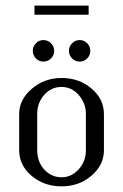

<svg xmlns="http://www.w3.org/2000/svg" viewBox="-20 -660 436 680"><path d="M47.9 -127.9V-255.9Q47.9 -307.6 92.8 -345.7Q137.7 -383.8 198.2 -383.8Q260.3 -383.8 304.2 -346.4Q348.1 -309.1 348.1 -255.9V-127.9Q348.1 -75.7 304 -37.8Q259.8 0 198.2 0Q135.7 0 91.8 -37.4Q47.9 -74.7 47.9 -127.9ZM107.2 -453.1Q96.2 -464.4 96.2 -480Q96.2 -495.6 107.2 -506.8Q118.2 -518.1 133.8 -518.1Q149.4 -518.1 160.6 -506.8Q171.9 -495.6 171.9 -480Q171.9 -464.4 160.6 -453.1Q149.4 -441.9 133.8 -441.9Q118.2 -441.9 107.2 -453.1ZM102.1 -607.9V-640.1H293.9V-607.9ZM111.8 -127.9Q111.8 -87.4 136.7 -59.8Q161.6 -32.2 198.2 -32.2Q233.4 -32.2 258.8 -60.5Q284.2 -88.9 284.2 -127.9V-255.9Q284.2 -294.9 258.8 -323.5Q233.4 -352.1 198.2 -352.1Q161.6 -352.1 136.7 -324.2Q111.8 -296.4 111.8 -255.9ZM235.4 -453.1Q224.1 -464.4 224.1 -480Q224.1 -495.6 235.4 -506.8Q246.6 -518.1 262.2 -518.1Q277.8 -518.1 288.8 -506.8Q299.8 -495.6 299.8 -480Q299.8 -464.4 288.8 -453.1Q277.8 -441.9 262.2 -441.9Q246.6 -441.9 235.4 -453.1Z"/></svg>

Font: Gawaa
Style: Regular
Weight: 400
Designer: T. Christopher White
Version: Version 1.0